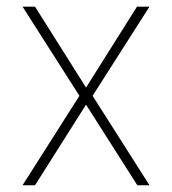

<svg xmlns="http://www.w3.org/2000/svg" viewBox="-20 -550 512 570"><path d="M235.4 -290 386.7 -530.3H423.8L254.9 -265.6L423.8 0H387.7L235.4 -239.3L84 0H46.9L215.8 -265.6L46.9 -530.3H84Z"/></svg>

Font: Pretendard JP Thin
Style: Regular
Weight: 100
Designer: Base glyphs from Inter by Rasmus Andersson; Hangeul glyphs from Noto Sans CJK(Source Han Sans) by Jang Soo-young and Kan
Foundry: Kil Hyung-jin
Version: Version 1.309